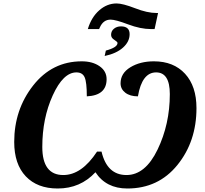

<svg xmlns="http://www.w3.org/2000/svg" viewBox="-20 -1078 1184 1108"><path d="M892.1 -1002.9 872.1 -910.2H852.1Q791 -910.2 718.8 -937.5Q646.5 -964.8 618.2 -964.8Q576.2 -964.8 556.2 -919.9L551.8 -910.2H486.8Q507.3 -978.5 552.5 -1018.3Q597.7 -1058.1 652.8 -1058.1Q688 -1058.1 758.8 -1030.8Q829.6 -1002.9 884.8 -1002.9ZM584 -754.9 590.8 -786.1Q658.2 -804.2 658.2 -830.1Q658.2 -836.4 639.6 -848.1Q621.1 -859.4 621.1 -877Q621.1 -898.9 637.7 -912.4Q654.3 -925.8 678.2 -925.8Q728 -925.8 728 -880.9Q728 -837.4 689.7 -803.2Q651.4 -769 584 -754.9ZM481 -522Q481 -603.5 468.5 -631.8Q456.1 -660.2 420.9 -660.2Q344.7 -660.2 284.4 -527.6Q224.1 -395 224.1 -230Q224.1 -67.9 345.2 -67.9Q451.2 -67.9 540 -203.1H565.9Q597.7 -67.9 710 -67.9Q818.4 -67.9 889.2 -214.6Q960 -361.3 960 -535.2Q960 -660.2 880.9 -660.2Q799.3 -660.2 775.9 -522Q730.5 -522 703.1 -543Q675.8 -564 675.8 -597.2Q675.8 -655.3 732.2 -689.7Q788.6 -724.1 868.2 -724.1Q981.9 -724.1 1047.9 -652.3Q1113.8 -580.6 1113.8 -454.1Q1113.8 -261.7 1003.9 -126Q894 9.8 714.8 9.8Q592.3 9.8 530.8 -84Q443.8 9.8 313 9.8Q195.3 9.8 128.7 -60.5Q62 -130.9 62 -258.8Q62 -445.3 171.4 -584.7Q280.8 -724.1 452.1 -724.1Q514.2 -724.1 554.7 -695.8Q595.2 -667.5 595.2 -621.1Q595.2 -527.3 481 -522Z"/></svg>

Font: Droid Serif
Style: Bold Italic
Weight: 700
Italic angle: -12°
Designer: Monotype Design team
Foundry: Monotype Imaging Inc.
Version: Version 1.03